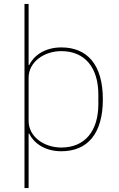

<svg xmlns="http://www.w3.org/2000/svg" viewBox="-20 -760 605 980"><path d="M105 200H126V-78H129C150 -34 204 12 293 12C426 12 505 -77 505 -253C505 -429 426 -518 293 -518C204 -518 150 -472 129 -428H126V-740H105ZM293 -7C205 -7 126 -62 126 -143V-363C126 -444 205 -499 293 -499C414 -499 482 -414 482 -277V-229C482 -92 414 -7 293 -7Z"/></svg>

Font: IBM Plex Arabic Thin
Style: Regular
Weight: 100
Designer: Mike Abbink, Paul van der Laan, Pieter van Rosmalen, Wael Morcos, Khajak Apelian
Foundry: Bold Monday
Version: Version 1.0